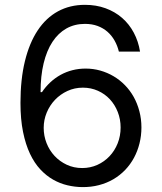

<svg xmlns="http://www.w3.org/2000/svg" viewBox="-20 -757 664 787"><path d="M316.8 9.9Q286.9 9.6 256.6 2.5Q226.2 -4.6 198.2 -20.4Q170.1 -36.2 145.6 -62.3Q121.1 -88.4 103 -126.6Q84.9 -164.8 74.4 -216.4Q63.9 -268.1 63.9 -335.2Q63.9 -431.8 82.2 -506.6Q100.5 -581.3 134.6 -632.6Q168.7 -683.9 217.7 -710.6Q266.7 -737.2 328.1 -737.2Q373.9 -737.2 412.5 -723.2Q451 -709.2 480.3 -683.8Q509.6 -658.4 528.4 -623Q547.2 -587.7 554 -545.5H467.3Q461.3 -570 449.6 -590.7Q437.9 -611.5 420.5 -626.8Q403.1 -642 380 -650.6Q356.9 -659.1 328.1 -659.1Q285.9 -659.1 252.3 -640.3Q218.8 -621.4 195.1 -585.6Q171.5 -549.7 158.9 -497.7Q146.3 -445.7 146.3 -379.3H152Q166.9 -401.6 186.3 -419.6Q205.6 -437.5 228.3 -450.1Q251.1 -462.7 277 -469.3Q302.9 -475.9 331 -475.9Q362.2 -475.9 391.2 -467.7Q420.1 -459.5 445.7 -444.4Q471.2 -429.3 492.2 -407.8Q513.1 -386.4 528.1 -359.6Q543 -332.7 551.3 -301.1Q559.7 -269.5 559.7 -234.4Q559.7 -200.6 551.8 -169.2Q544 -137.8 529.3 -110.4Q514.6 -83.1 493.3 -60.7Q471.9 -38.4 445 -22.5Q418 -6.7 385.7 1.8Q353.3 10.3 316.8 9.9ZM316.8 -68.2Q350.1 -68.2 378.9 -81.1Q407.7 -94.1 429 -116.7Q450.3 -139.2 462.4 -169.6Q474.4 -199.9 474.4 -234.4Q474.4 -268.1 462.7 -297.9Q451 -327.8 430.4 -350Q409.8 -372.2 381.4 -384.9Q353 -397.7 319.6 -397.7Q285.9 -397.7 256.6 -384.2Q227.3 -370.7 205.6 -348Q183.9 -325.3 171.5 -295.5Q159.1 -265.6 159.1 -233Q159.1 -200.3 170.8 -170.5Q182.5 -140.6 203.7 -117.9Q224.8 -95.2 253.7 -81.7Q282.7 -68.2 316.8 -68.2Z"/></svg>

Font: Interop
Style: Regular
Weight: 400
Designer: Rasmus Andersson, Google, Jang Haemin
Foundry: jhaemin
Version: Version 1.008